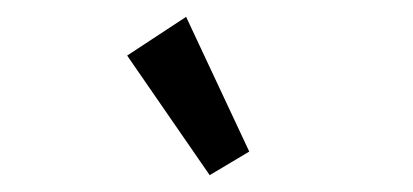

<svg xmlns="http://www.w3.org/2000/svg" viewBox="-20 -713 490 228"><path d="M229 -505 131 -647 201 -693 276 -533Z"/></svg>

Font: Inconsolata SemiCondensed SemiBold
Style: Regular
Weight: 600
Width: 4
Monospace: yes
Designer: Raph Levien, Cyreal, Brenton Simpson
Foundry: Raph Levien, Cyreal, Google
Version: Version 3.001; ttfautohint (v1.8.2.53-6de2)